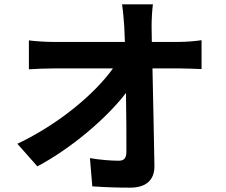

<svg xmlns="http://www.w3.org/2000/svg" viewBox="-20 -821 1040 884"><path d="M679 -628 678 -700C678 -731 680 -770 684 -801H542C547 -766 550 -729 552 -700C553 -678 554 -654 555 -628H224C190 -628 142 -631 113 -635V-502C148 -504 191 -506 227 -506H500C419 -392 254 -251 60 -159L152 -55C310 -139 472 -278 560 -393C562 -290 562 -190 562 -123C562 -94 552 -81 527 -81C493 -81 439 -85 394 -93L405 37C462 41 518 43 579 43C655 43 692 6 691 -58C689 -193 685 -360 682 -506H811C838 -506 876 -504 908 -503V-636C884 -632 837 -628 804 -628Z"/></svg>

Font: Source Han Sans SC Bold
Style: Regular
Weight: 700
Designer: Ryoko NISHIZUKA (kana & ideographs); Paul D. Hunt (Latin, Greek & Cyrillic); Wenlong ZHANG (bopomofo); Sandoll Communica
Foundry: Adobe Systems Incorporated
Version: Version 1.001;PS 1.001;hotconv 1.0.78;makeotf.lib2.5.61930